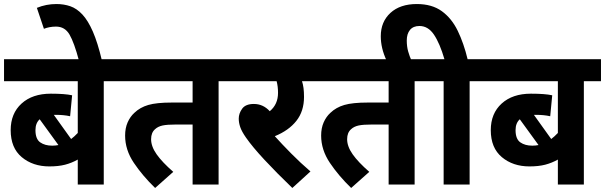

<svg xmlns="http://www.w3.org/2000/svg" viewBox="-20 -916 3003 953"><path d="M580 -513H495V0H366V-124Q336 -107 303 -98.5Q270 -90 225 -90Q143 -90 88 -136Q33 -182 33 -270Q33 -353 87 -402Q141 -451 232 -451Q302 -451 338 -443L328 -339Q297 -346 257 -346Q252 -346 247 -346L333 -226Q349 -238 366 -256V-513H0V-622H580ZM156 -270Q156 -226 179.5 -209.5Q203 -193 239 -193Q255 -193 270 -196L177 -324Q156 -305 156 -270Z M372 -615Q348 -705 325 -744.5Q302 -784 258 -784Q241 -784 225.5 -781Q210 -778 198 -773L163 -877Q209 -896 260 -896Q297 -896 329 -885Q361 -874 389 -844Q417 -814 441 -759Q465 -704 486 -615Z M1065 -513V0H936V-298H856Q809 -298 786.5 -293Q764 -288 750 -275Q730 -258 730 -225Q730 -189 757.5 -150Q785 -111 840 -63L750 17Q688 -43 644.5 -107.5Q601 -172 601 -243Q601 -280 613.5 -308.5Q626 -337 647 -356Q675 -383 716 -395Q757 -407 833 -407H936V-513H567V-622H1150V-513Z M1521 -65 1431 17Q1353 -58 1293 -122.5Q1233 -187 1201 -233Q1180 -263 1172.5 -285Q1165 -307 1165 -327Q1165 -353 1182 -376.5Q1199 -400 1240 -400Q1286 -400 1319 -364Q1360 -398 1360 -455Q1360 -487 1353 -513H1137V-622H1554V-513H1479Q1484 -498 1486.5 -479Q1489 -460 1489 -435Q1489 -364 1451 -316Q1413 -268 1344 -240Q1379 -201 1425.5 -154Q1472 -107 1521 -65Z M2038 -513V0H1909V-298H1829Q1782 -298 1759.5 -293Q1737 -288 1723 -275Q1703 -258 1703 -225Q1703 -189 1730.5 -150Q1758 -111 1813 -63L1723 17Q1661 -43 1617.5 -107.5Q1574 -172 1574 -243Q1574 -280 1586.5 -308.5Q1599 -337 1620 -356Q1648 -383 1689 -395Q1730 -407 1806 -407H1909V-513H1540V-622H2123V-513Z M1899 -615Q1884 -647 1877 -677Q1870 -707 1870 -736Q1870 -808 1918 -852Q1966 -896 2049 -896Q2124 -896 2173 -860.5Q2222 -825 2252 -763Q2282 -701 2301 -622H2397V-513H2311V0H2182V-513H2110V-622H2186Q2163 -701 2134 -744Q2105 -787 2062 -787Q2031 -787 2015 -767.5Q1999 -748 1999 -715Q1999 -685 2006 -660.5Q2013 -636 2023 -614Z M2963 -513H2878V0H2749V-124Q2719 -107 2686 -98.5Q2653 -90 2608 -90Q2526 -90 2471 -136Q2416 -182 2416 -270Q2416 -353 2470 -402Q2524 -451 2615 -451Q2685 -451 2721 -443L2711 -339Q2680 -346 2640 -346Q2635 -346 2630 -346L2716 -226Q2732 -238 2749 -256V-513H2383V-622H2963ZM2539 -270Q2539 -226 2562.5 -209.5Q2586 -193 2622 -193Q2638 -193 2653 -196L2560 -324Q2539 -305 2539 -270Z"/></svg>

Font: Noto Sans SemiCondensed
Style: Bold Italic
Weight: 700
Width: 4
Italic angle: -12°
Designer: Monotype Design Team
Foundry: Monotype Imaging Inc.
Version: Version 2.013; ttfautohint (v1.8.4.7-5d5b)